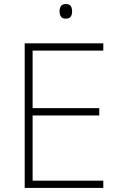

<svg xmlns="http://www.w3.org/2000/svg" viewBox="-20 -928 591 948"><path d="M490 0H102V-714H490V-678H141V-394H470V-358H141V-36H490ZM304 -908Q323 -908 329.5 -898Q336 -888 336 -872Q336 -856 329.5 -846Q323 -836 304 -836Q288 -836 281 -846Q274 -856 274 -872Q274 -888 281 -898Q288 -908 304 -908Z"/></svg>

Font: Noto Sans Khmer UI ExtraLight
Style: Regular
Weight: 200
Designer: Danh Hong and the Monotype Design Team
Foundry: Monotype Imaging Inc.
Version: Version 2.002; ttfautohint (v1.8.4.7-5d5b)